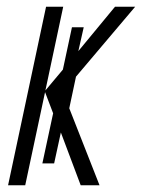

<svg xmlns="http://www.w3.org/2000/svg" viewBox="-20 -551 422 571"><path d="M55 0 114 -277 138 -214 106 -65H141L161 -157L220 0H276L186 -229L206 -323L382 -531H322L213 -399L229 -470H194L167 -344L115 -282L168 -531H117L4 0Z"/></svg>

Font: Noto Sans Display Condensed Light
Style: Italic
Weight: 300
Width: 3
Designer: Monotype Design team
Foundry: Monotype Imaging Inc.
Version: 1.000